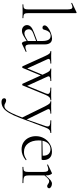

<svg xmlns="http://www.w3.org/2000/svg" viewBox="743 -1508 1046 2572"><g transform="rotate(90 1266.0 -222.0)"><path d="M41 -12Q70 -12 83 -17Q96 -22 101 -36.5Q106 -51 106 -81V-600Q106 -637 99 -653Q92 -669 74 -669Q58 -669 26 -654H24Q20 -654 18.5 -659Q17 -664 21 -665L144 -724Q146 -725 149 -725Q151 -725 153.5 -723Q156 -721 156 -718V-81Q156 -51 160.5 -37Q165 -23 178.5 -17.5Q192 -12 221 -12Q224 -12 224 -6Q224 0 221 0Q199 0 185 -1L131 -2L77 -1Q64 0 41 0Q38 0 38 -6Q38 -12 41 -12Z M670 -54Q674 -54 675 -49.5Q676 -45 672 -43L569 6Q565 8 561 8Q550 8 541 -9.5Q532 -27 530 -57L475 -23Q450 -7 431 0Q412 7 392 7Q357 7 336.5 -13Q316 -33 316 -61Q316 -89 338 -111.5Q360 -134 414 -154L529 -197V-267Q529 -377 461 -377Q427 -377 408 -355.5Q389 -334 382 -305Q378 -287 372.5 -277.5Q367 -268 350 -268Q336 -268 328 -276.5Q320 -285 320 -296Q320 -318 349.5 -341.5Q379 -365 421 -380.5Q463 -396 496 -396Q536 -396 555.5 -370Q575 -344 575 -297V-108Q575 -71 583.5 -55Q592 -39 613 -39Q632 -39 668 -54ZM529 -71V-74V-183L423 -143Q394 -131 383 -117Q372 -103 372 -84Q372 -60 387 -43Q402 -26 429 -26Q451 -26 481 -43Z M1321 -374Q1297 -374 1281 -359Q1265 -344 1249 -305L1124 -1Q1123 3 1113 3Q1103 3 1102 -1L991 -245L890 -1Q889 3 879 3Q869 3 868 -1L731 -303Q711 -347 698.5 -360.5Q686 -374 667 -374Q664 -374 664 -380Q664 -386 667 -386Q687 -386 698 -385L728 -384L786 -385Q801 -386 829 -386Q832 -386 832 -380Q832 -374 829 -374Q800 -374 784.5 -368.5Q769 -363 769 -350Q769 -343 773 -335L897 -64L981 -268L965 -303Q945 -347 932 -360.5Q919 -374 900 -374Q898 -374 898 -380Q898 -386 900 -386L932 -385Q942 -384 962 -384L1025 -385Q1039 -386 1063 -386Q1066 -386 1066 -380Q1066 -374 1063 -374Q1002 -374 1002 -350Q1002 -343 1006 -335L1130 -63L1231 -311Q1238 -330 1238 -339Q1238 -358 1218.5 -366Q1199 -374 1155 -374Q1153 -374 1153 -380Q1153 -386 1155 -386Q1182 -386 1196 -385L1256 -384L1291 -385Q1300 -386 1321 -386Q1324 -386 1324 -380Q1324 -374 1321 -374Z M1759 -374Q1735 -374 1718 -359Q1701 -344 1687 -305L1562 28Q1525 125 1492.5 179.5Q1460 234 1425 257.5Q1390 281 1344 281Q1324 281 1310 271.5Q1296 262 1296 244Q1296 233 1304 226Q1312 219 1323 219Q1344 219 1364 231Q1373 237 1380.5 239.5Q1388 242 1399 242Q1424 242 1446 220Q1468 198 1493.5 147Q1519 96 1554 3L1404 -303Q1381 -347 1369 -360.5Q1357 -374 1338 -374Q1336 -374 1336 -380Q1336 -386 1338 -386Q1359 -386 1369 -385L1400 -384L1462 -385Q1476 -386 1501 -386Q1503 -386 1503 -380Q1503 -374 1501 -374Q1441 -374 1441 -350Q1441 -343 1445 -335L1581 -57L1666 -301Q1674 -323 1674 -337Q1674 -358 1655.5 -366Q1637 -374 1593 -374Q1591 -374 1591 -380Q1591 -386 1593 -386Q1620 -386 1634 -385L1694 -384L1729 -385Q1738 -386 1759 -386Q1762 -386 1762 -380Q1762 -374 1759 -374Z M2119 -54Q2122 -54 2124.5 -50.5Q2127 -47 2125 -44Q2059 12 1982 12Q1925 12 1885 -15Q1845 -42 1824.5 -85.5Q1804 -129 1804 -180Q1804 -239 1832 -288.5Q1860 -338 1907.5 -366.5Q1955 -395 2011 -395Q2067 -395 2095.5 -364.5Q2124 -334 2124 -281Q2124 -267 2121.5 -261.5Q2119 -256 2112 -256L1863 -255Q1861 -231 1861 -216Q1861 -129 1902 -74.5Q1943 -20 2017 -20Q2048 -20 2070 -28.5Q2092 -37 2118 -54ZM1865 -267 2066 -271Q2067 -323 2043.5 -349Q2020 -375 1979 -375Q1934 -375 1904.5 -346.5Q1875 -318 1865 -267Z M2502 -357Q2502 -347 2494.5 -339Q2487 -331 2473 -331Q2463 -331 2455 -336.5Q2447 -342 2445 -343Q2426 -358 2407 -358Q2393 -358 2377.5 -346Q2362 -334 2330 -295V-81Q2330 -51 2337 -36.5Q2344 -22 2364.5 -17Q2385 -12 2430 -12Q2433 -12 2433 -6Q2433 0 2430 0Q2398 0 2379 -1L2307 -2L2254 -1Q2241 0 2218 0Q2215 0 2215 -6Q2215 -12 2218 -12Q2247 -12 2260 -17Q2273 -22 2278 -36.5Q2283 -51 2283 -81V-281Q2283 -316 2275 -331Q2267 -346 2247 -346Q2231 -346 2191 -331H2189Q2185 -331 2183.5 -335.5Q2182 -340 2186 -342L2297 -394Q2299 -395 2302 -395Q2310 -395 2320 -372.5Q2330 -350 2330 -315V-309Q2371 -359 2395 -377Q2419 -395 2441 -395Q2463 -395 2482.5 -383.5Q2502 -372 2502 -357Z"/></g></svg>

Font: Cormorant Garamond Light
Style: Regular
Weight: 300
Designer: Christian Thalmann (Catharsis Fonts)
Version: Version 3.000